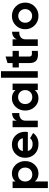

<svg xmlns="http://www.w3.org/2000/svg" viewBox="1400 -2170 971 3811"><g transform="rotate(-90 1885.5 -264.5)"><path d="M349.6 -513.7Q451.2 -513.7 522.5 -437.5Q593.8 -361.3 593.8 -250Q593.8 -138.7 522.5 -62.5Q451.2 13.7 349.6 13.7Q245.1 13.7 188.5 -58.6Q188.5 27.3 188.5 200.2Q155.3 200.2 58.6 200.2Q58.6 25.4 58.6 -500Q90.8 -500 188.5 -500Q188.5 -485.4 188.5 -441.4Q245.1 -513.7 349.6 -513.7ZM326.2 -109.4Q385.7 -109.4 425.8 -148.4Q464.8 -188.5 464.8 -250Q464.8 -311.5 425.8 -351.6Q385.7 -390.6 326.2 -390.6Q265.6 -390.6 226.6 -351.6Q188.5 -311.5 188.5 -250Q188.5 -188.5 226.6 -148.4Q265.6 -109.4 326.2 -109.4Z M793.9 -197.3Q820.3 -102.5 934.6 -102.5Q1008.8 -102.5 1046.9 -153.3Q1082 -132.8 1151.4 -92.8Q1077.1 13.7 932.6 13.7Q808.6 13.7 734.4 -60.5Q659.2 -135.7 659.2 -250Q659.2 -363.3 733.4 -438.5Q806.6 -513.7 922.9 -513.7Q1033.2 -513.7 1104.5 -438.5Q1175.8 -362.3 1175.8 -250Q1175.8 -224.6 1170.9 -197.3Q1044.9 -197.3 793.9 -197.3ZM792 -296.9Q855.5 -296.9 1046.9 -296.9Q1036.1 -347.7 1002 -373Q966.8 -398.4 922.9 -398.4Q871.1 -398.4 836.9 -371.1Q802.7 -344.7 792 -296.9Z M1395.5 -414.1Q1413.1 -461.9 1454.1 -486.3Q1496.1 -509.8 1546.9 -509.8Q1546.9 -461.9 1546.9 -366.2Q1488.3 -373 1441.4 -341.8Q1395.5 -310.5 1395.5 -239.3Q1395.5 -159.2 1395.5 0Q1362.3 0 1265.6 0Q1265.6 -125 1265.6 -500Q1297.9 -500 1395.5 -500Q1395.5 -478.5 1395.5 -414.1Z M2002.9 -500Q2035.2 -500 2131.8 -500Q2131.8 -375 2131.8 0Q2099.6 0 2002.9 0Q2002.9 -14.6 2002.9 -58.6Q1944.3 13.7 1839.8 13.7Q1739.3 13.7 1668 -62.5Q1596.7 -138.7 1596.7 -250Q1596.7 -361.3 1668 -437.5Q1739.3 -513.7 1839.8 -513.7Q1944.3 -513.7 2002.9 -441.4Q2002.9 -460.9 2002.9 -500ZM1863.3 -109.4Q1923.8 -109.4 1962.9 -148.4Q2002.9 -188.5 2002.9 -250Q2002.9 -311.5 1962.9 -351.6Q1923.8 -390.6 1863.3 -390.6Q1803.7 -390.6 1764.6 -351.6Q1725.6 -311.5 1725.6 -250Q1725.6 -188.5 1764.6 -148.4Q1803.7 -109.4 1863.3 -109.4Z M2248 0Q2248 -182.6 2248 -730.5Q2280.3 -730.5 2377.9 -730.5Q2377.9 -547.9 2377.9 0Q2344.7 0 2248 0Z M2781.2 -376Q2752.9 -376 2668.9 -376Q2668.9 -324.2 2668.9 -168Q2668.9 -141.6 2681.6 -129.9Q2694.3 -118.2 2719.7 -116.2Q2744.1 -115.2 2781.2 -117.2Q2781.2 -78.1 2781.2 0Q2745.1 3.9 2714.8 3.9Q2633.8 3.9 2593.8 -25.4Q2539.1 -65.4 2539.1 -168Q2539.1 -237.3 2539.1 -376Q2517.6 -376 2452.1 -376Q2452.1 -407.2 2452.1 -500Q2474.6 -500 2539.1 -500Q2539.1 -525.4 2539.1 -600.6Q2571.3 -610.4 2668.9 -639.6Q2668.9 -605.5 2668.9 -500Q2696.3 -500 2781.2 -500Q2781.2 -468.8 2781.2 -376Z M3009.8 -414.1Q3027.3 -461.9 3068.4 -486.3Q3110.4 -509.8 3161.1 -509.8Q3161.1 -461.9 3161.1 -366.2Q3102.5 -373 3055.7 -341.8Q3009.8 -310.5 3009.8 -239.3Q3009.8 -159.2 3009.8 0Q2976.6 0 2879.9 0Q2879.9 -125 2879.9 -500Q2912.1 -500 3009.8 -500Q3009.8 -478.5 3009.8 -414.1Z M3474.6 13.7Q3363.3 13.7 3287.1 -62.5Q3210.9 -138.7 3210.9 -250Q3210.9 -361.3 3287.1 -437.5Q3363.3 -513.7 3474.6 -513.7Q3585.9 -513.7 3663.1 -437.5Q3739.3 -361.3 3739.3 -250Q3739.3 -138.7 3663.1 -62.5Q3585.9 13.7 3474.6 13.7ZM3474.6 -112.3Q3533.2 -112.3 3571.3 -151.4Q3610.4 -190.4 3610.4 -250Q3610.4 -309.6 3571.3 -348.6Q3533.2 -387.7 3474.6 -387.7Q3417 -387.7 3377.9 -348.6Q3339.8 -309.6 3339.8 -250Q3339.8 -190.4 3377.9 -151.4Q3417 -112.3 3474.6 -112.3Z"/></g></svg>

Font: LeFont
Style: Regular
Weight: 700
Designer: Leryon MEDIA
Version: Version 1.0